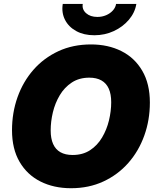

<svg xmlns="http://www.w3.org/2000/svg" viewBox="-20 -969 811 999"><path d="M349.6 10.3Q259.8 10.3 190.4 -24.7Q121.1 -59.6 81.8 -127Q42.5 -194.3 42.5 -291.5Q42.5 -382.8 71.3 -463.6Q100.1 -544.4 154.1 -606Q208 -667.5 283.7 -702.6Q359.4 -737.8 453.1 -737.8Q542.5 -737.8 611.6 -703.1Q680.7 -668.5 720.2 -600.8Q759.8 -533.2 759.8 -435.5Q759.8 -344.2 730.7 -263.4Q701.7 -182.6 647.5 -121.1Q593.3 -59.6 517.8 -24.7Q442.4 10.3 349.6 10.3ZM357.9 -162.6Q410.6 -162.6 448.7 -187.5Q486.8 -212.4 511.2 -253.7Q535.6 -294.9 547.1 -343Q558.6 -391.1 558.6 -437Q558.6 -479.5 545.9 -507.8Q533.2 -536.1 507.8 -550.5Q482.4 -564.9 444.8 -564.9Q392.1 -564.9 353.8 -539.8Q315.4 -514.6 291 -473.6Q266.6 -432.6 255.1 -384.5Q243.7 -336.4 243.7 -290.5Q243.7 -248.5 256.3 -220Q269 -191.4 294.4 -177Q319.8 -162.6 357.9 -162.6ZM470.7 -785.6Q416 -785.6 376.5 -807.4Q336.9 -829.1 318.1 -866.2Q299.3 -903.3 306.6 -948.7H410.6Q405.8 -920.4 427.7 -900.6Q449.7 -880.9 486.8 -880.9Q511.2 -880.9 532.2 -889.9Q553.2 -898.9 567.1 -914.3Q581.1 -929.7 584 -948.7H689.5Q682.1 -903.3 650.6 -866.2Q619.1 -829.1 572.3 -807.4Q525.4 -785.6 470.7 -785.6Z"/></svg>

Font: Inter 17pt Black
Style: Italic
Weight: 900
Italic angle: -9.3988°
Version: Version 4.001;git-66647c0bb